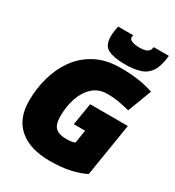

<svg xmlns="http://www.w3.org/2000/svg" viewBox="-217 -1052 1088 1191"><g transform="rotate(30 327.0 -457.0)"><path d="M324 10Q183 10 105 -56Q27 -122 27 -250Q27 -335 49.5 -417Q72 -499 119 -565Q166 -631 240.5 -670.5Q315 -710 418 -710Q483 -710 540.5 -702.5Q598 -695 654 -676L589 -505Q554 -514 514.5 -521.5Q475 -529 427 -529Q366 -529 325 -492Q284 -455 263.5 -395Q243 -335 243 -265Q243 -204 268 -181.5Q293 -159 345 -159Q365 -159 381 -161.5Q397 -164 406 -168L421 -262H340L366 -420H636L575 -41Q532 -18 468.5 -4Q405 10 324 10ZM429 -742Q350 -742 308 -762.5Q266 -783 266 -849Q266 -882 276 -924H383Q381 -914 381 -909Q381 -892 402.5 -884.5Q424 -877 451 -877Q486 -877 502 -884Q518 -891 523.5 -901.5Q529 -912 531 -924H639Q632 -852 608 -812.5Q584 -773 540 -757.5Q496 -742 429 -742Z"/></g></svg>

Font: Georama Black
Style: Italic
Weight: 900
Italic angle: -9°
Designer: Jean-Baptiste Levee
Foundry: Production Type
Version: Version 1.000